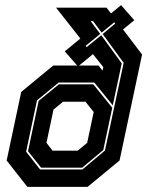

<svg xmlns="http://www.w3.org/2000/svg" viewBox="-20 -730 600 750"><path d="M87 0 6 -103 63 -371 188 -474H281.5L233 -529.5L294 -579.5L199 -700H396L413.5 -677.5L453 -710L504.5 -651L460.5 -615L535 -517L447 -103L322 0ZM140.5 -75 89.5 -139.5 131 -336 210 -400.5H344.5L418.5 -309L383.5 -144L301 -75ZM185.5 -141.5H283.5L320.5 -172L346 -292.5L314 -332.5H226L189 -302L161.5 -172ZM136.5 -68H302L390 -142L463 -484.5L381 -597L430 -638L426.5 -643L377 -602.5L343.5 -647.5H334L371.5 -597.5L314.5 -551L318.5 -546L375.5 -592.5L455.5 -482.5L420.5 -318.5L348.5 -407.5H209L124.5 -338L82 -137.5ZM380.5 -454 383.5 -468 343 -518.5 289 -474H365Z"/></svg>

Font: Tourney Thin ExtraBold
Style: Italic
Weight: 800
Italic angle: -12°
Version: Version 1.015